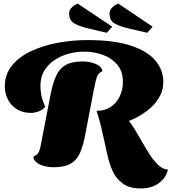

<svg xmlns="http://www.w3.org/2000/svg" viewBox="-20 -915 963 1078"><path d="M616 -213 522 -293Q567 -292 600.5 -314Q634 -336 652 -373.5Q670 -411 670 -455Q670 -515 638 -552.5Q606 -590 556.5 -607.5Q507 -625 453 -625Q406 -625 362 -612.5Q318 -600 283 -575.5Q248 -551 227.5 -516Q207 -481 207 -435Q207 -405 212.5 -378Q218 -351 234 -315Q218 -297 195.5 -289Q173 -281 156 -281Q107 -281 73.5 -302.5Q40 -324 23.5 -358Q7 -392 7 -429Q7 -498 47.5 -547.5Q88 -597 156 -628.5Q224 -660 306 -675Q388 -690 471 -690Q620 -690 714 -659Q808 -628 852.5 -575Q897 -522 897 -455Q897 -406 871.5 -364.5Q846 -323 804 -291.5Q762 -260 713 -239.5Q664 -219 616 -213ZM280 24Q237 24 203 8Q169 -8 167 -36Q185 -43 193 -53.5Q201 -64 206 -86Q211 -108 218 -147L265 -390Q277 -450 295.5 -490Q314 -530 348.5 -550Q383 -570 444 -570Q485 -570 518.5 -555.5Q552 -541 555 -515Q540 -509 531.5 -497Q523 -485 518 -463Q513 -441 505 -402L459 -161Q448 -100 430 -58.5Q412 -17 377.5 3.5Q343 24 280 24ZM772 143Q708 143 671.5 117Q635 91 615 51Q603 26 594.5 -2Q586 -30 579 -61.5Q572 -93 564.5 -129Q557 -165 547 -206Q537 -247 522 -293L698 -242Q720 -217 741 -181.5Q762 -146 783.5 -108.5Q805 -71 827 -38Q849 -5 873 15.5Q897 36 923 37Q911 85 871 114Q831 143 772 143ZM807 -731 715 -752Q654 -766 624.5 -782.5Q595 -799 595 -839Q595 -857 608.5 -871.5Q622 -886 644 -895L837 -765ZM579 -731 489 -752Q428 -766 398 -783Q368 -800 368 -840Q368 -857 381.5 -871.5Q395 -886 416 -895L610 -765Z"/></svg>

Font: Sansita Swashed Light Black
Style: Regular
Weight: 900
Version: Version 1.003